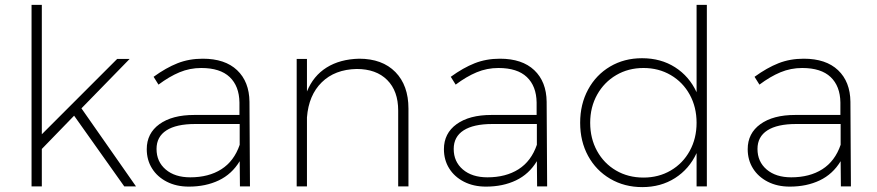

<svg xmlns="http://www.w3.org/2000/svg" viewBox="-20 -762 3586 785"><path d="M488 0 283 -289 151 -153V0H109V-742H151V-213L459 -521H510L313 -319L536 0Z M961 0 960 -103Q928 -50 874.5 -24.5Q821 1 752 1Q701 1 662 -19Q623 -39 601.5 -73.5Q580 -108 580 -152Q580 -217 632 -254.5Q684 -292 774 -292H959V-343Q958 -410 919 -447Q880 -484 803 -484Q756 -484 714 -466.5Q672 -449 628 -416L608 -448Q659 -485 706 -503.5Q753 -522 809 -522Q900 -522 949.5 -475Q999 -428 1000 -346L1002 0ZM960 -170V-255H778Q701 -255 660.5 -229Q620 -203 620 -153Q620 -101 657.5 -69Q695 -37 758 -37Q833 -37 885 -70Q937 -103 960 -170Z M1650 -318V0H1608V-310Q1608 -390 1563 -435Q1518 -480 1438 -480Q1349 -478 1295.5 -425.5Q1242 -373 1235 -282V0H1193V-521H1235V-388Q1261 -452 1315.5 -486Q1370 -520 1448 -522Q1543 -522 1596.5 -467.5Q1650 -413 1650 -318Z M2176 0 2175 -103Q2143 -50 2089.5 -24.5Q2036 1 1967 1Q1916 1 1877 -19Q1838 -39 1816.5 -73.5Q1795 -108 1795 -152Q1795 -217 1847 -254.5Q1899 -292 1989 -292H2174V-343Q2173 -410 2134 -447Q2095 -484 2018 -484Q1971 -484 1929 -466.5Q1887 -449 1843 -416L1823 -448Q1874 -485 1921 -503.5Q1968 -522 2024 -522Q2115 -522 2164.5 -475Q2214 -428 2215 -346L2217 0ZM2175 -170V-255H1993Q1916 -255 1875.5 -229Q1835 -203 1835 -153Q1835 -101 1872.5 -69Q1910 -37 1973 -37Q2048 -37 2100 -70Q2152 -103 2175 -170Z M2870 -742V0H2828V-136Q2798 -71 2740 -34Q2682 3 2606 3Q2533 3 2475 -31Q2417 -65 2384.5 -124.5Q2352 -184 2352 -260Q2352 -336 2384.5 -396Q2417 -456 2474.5 -490Q2532 -524 2605 -524Q2682 -524 2740 -487Q2798 -450 2828 -385V-742ZM2828 -260Q2828 -324 2800 -375Q2772 -426 2722.5 -455Q2673 -484 2611 -484Q2549 -484 2499.5 -455Q2450 -426 2421.5 -375Q2393 -324 2393 -260Q2393 -196 2421 -145Q2449 -94 2498.5 -65Q2548 -36 2611 -36Q2673 -36 2722.5 -65Q2772 -94 2800 -145Q2828 -196 2828 -260Z M3418 0 3417 -103Q3385 -50 3331.5 -24.5Q3278 1 3209 1Q3158 1 3119 -19Q3080 -39 3058.5 -73.5Q3037 -108 3037 -152Q3037 -217 3089 -254.5Q3141 -292 3231 -292H3416V-343Q3415 -410 3376 -447Q3337 -484 3260 -484Q3213 -484 3171 -466.5Q3129 -449 3085 -416L3065 -448Q3116 -485 3163 -503.5Q3210 -522 3266 -522Q3357 -522 3406.5 -475Q3456 -428 3457 -346L3459 0ZM3417 -170V-255H3235Q3158 -255 3117.5 -229Q3077 -203 3077 -153Q3077 -101 3114.5 -69Q3152 -37 3215 -37Q3290 -37 3342 -70Q3394 -103 3417 -170Z"/></svg>

Font: Gontserrat ExtraLight
Style: Regular
Weight: 275
Designer: Julieta Ulanovsky
Foundry: Julieta Ulanovsky
Version: Version 6.001